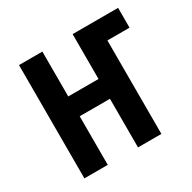

<svg xmlns="http://www.w3.org/2000/svg" viewBox="-127 -670 798 797"><g transform="rotate(-30 272.5 -271.5)"><path d="M59 0V-543H171V-328H316V-543H534V-448H428V0H316V-233H171V0Z"/></g></svg>

Font: Noto Sans ExtraCondensed SemiBold
Style: Regular
Weight: 600
Width: 2
Designer: Monotype Design Team
Foundry: Monotype Imaging Inc.
Version: Version 2.013; ttfautohint (v1.8.4.7-5d5b)